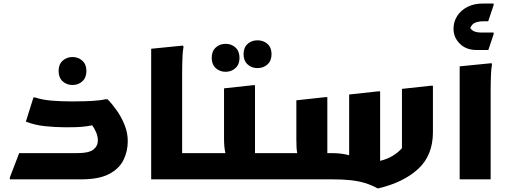

<svg xmlns="http://www.w3.org/2000/svg" viewBox="-20 -1019 2887 1091"><path d="M36 -11 89 -149H422Q485 -149 510.5 -169Q536 -189 536 -221Q536 -244 526.5 -266.5Q517 -289 504 -307Q469 -300 440.5 -298Q412 -296 380 -296H341Q296 -296 236.5 -302Q177 -308 127 -328L170 -465H180Q223 -451 275.5 -447Q328 -443 378 -443H410Q458 -443 503.5 -445.5Q549 -448 579 -455H591Q616 -430 643 -392Q670 -354 688 -309Q706 -264 706 -217Q706 -159 681.5 -109.5Q657 -60 599.5 -30Q542 0 444 0H36ZM392 -536Q359 -536 336 -557Q313 -578 313 -616Q313 -653 336 -674Q359 -695 392 -695Q425 -695 448 -674Q471 -653 471 -616Q471 -578 448 -557Q425 -536 392 -536Z M839 -742 1020 -760 1023 -752Q1019 -734 1017.5 -707Q1016 -680 1015.5 -652Q1015 -624 1015 -604V-149H1145V-20L1125 0H839Z M1145 -149H1261Q1257 -164 1255 -185.5Q1253 -207 1253 -233V-517L1418 -535H1429V-149H1558V-20L1538 0H1125V-129ZM1443 -632Q1410 -632 1387 -653Q1364 -674 1364 -711Q1364 -749 1387 -769.5Q1410 -790 1443 -790Q1477 -790 1500 -769.5Q1523 -749 1523 -711Q1523 -674 1500 -653Q1477 -632 1443 -632ZM1262 -611Q1229 -611 1206 -632Q1183 -653 1183 -690Q1183 -728 1206 -749Q1229 -770 1262 -770Q1295 -770 1318 -749Q1341 -728 1341 -690Q1341 -653 1318 -632Q1295 -611 1262 -611Z M2127 52Q2090 32 2054 21Q2018 10 1972.5 5Q1927 0 1863 0H1537V-129L1557 -149H1669Q1666 -163 1665 -182.5Q1664 -202 1664 -226V-449L1829 -467H1840V-149H1864Q1919 -149 1964 -137V-482L2129 -500H2140V-105Q2181 -115 2212 -134Q2243 -153 2264 -177V-514L2429 -532H2440V-268Q2440 -137 2356.5 -59.5Q2273 18 2127 52Z M2592 -642 2773 -660 2776 -652Q2772 -634 2770.5 -607Q2769 -580 2768.5 -552Q2768 -524 2768 -504V0H2592ZM2557 -856Q2557 -895 2577.5 -927.5Q2598 -960 2635.5 -979.5Q2673 -999 2725 -999H2785V-990L2754 -898H2726Q2700 -898 2681 -890.5Q2662 -883 2652 -860Q2662 -845 2678 -839.5Q2694 -834 2714 -834H2785V-825L2755 -735H2687Q2629 -735 2593 -770.5Q2557 -806 2557 -856Z"/></svg>

Font: Kufam
Style: Bold Italic
Weight: 700
Italic angle: -11°
Designer: Artur Schmal
Foundry: Original Type
Version: Version 1.301; ttfautohint (v1.8.3)